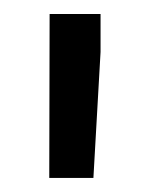

<svg xmlns="http://www.w3.org/2000/svg" viewBox="-20 -770 214 274"><path d="M123.5 -695.8 113.3 -516.1H50.3L50.8 -750H123.5Z"/></svg>

Font: Mardoto
Style: Regular
Weight: 400
Designer: Christian Robertson, Vahan Hovhannisyan
Foundry: Google
Version: Version 1.000